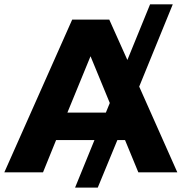

<svg xmlns="http://www.w3.org/2000/svg" viewBox="-34 -790 833 880"><path d="M-14.2 0 296.9 -700.2H466.8L549.8 -515.1L653.8 -770H757.8L604 -393.1L778.8 0H600.1L539.1 -147.9H503.9L414.1 69.8H310.1L398.9 -147.9H223.1L163.1 0ZM451.2 -273.9 469.2 -317.9 380.9 -532.2 274.9 -273.9Z"/></svg>

Font: Montserrat ExtraBold
Style: Regular
Weight: 800
Designer: Julieta Ulanovsky
Foundry: Julieta Ulanovsky
Version: Version 9.000